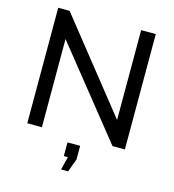

<svg xmlns="http://www.w3.org/2000/svg" viewBox="-131 -818 1032 1140"><g transform="rotate(15 385.0 -248.5)"><path d="M350 213 370 132H345V48H423V132L393 213ZM175 -542V0H85V-710H155L595 -157V-709H685V0H609Z"/></g></svg>

Font: Boldmen Medium
Style: Regular
Weight: 400
Designer: Matt McInerney, Pablo Impallari, Rodrigo Fuenzalida
Foundry: LIVING CONCEPT
Version: Version 1.000